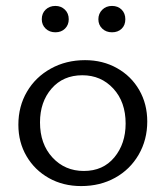

<svg xmlns="http://www.w3.org/2000/svg" viewBox="-20 -623 559 648"><path d="M42 -202Q42 -264 71 -313.5Q100 -363 151.5 -391.5Q203 -420 267 -420Q327 -420 375 -393Q423 -366 450 -319Q477 -272 477 -213Q477 -151 448 -101Q419 -51 368.5 -23Q318 5 254 5Q193 5 145 -22Q97 -49 69.5 -96Q42 -143 42 -202ZM404 -206Q404 -279 362.5 -324Q321 -369 258 -369Q193 -369 154 -324Q115 -279 115 -210Q115 -137 157 -91.5Q199 -46 263 -46Q328 -46 366 -92Q404 -138 404 -206ZM121 -558Q121 -578 134 -590.5Q147 -603 167 -603Q186 -603 199 -590.5Q212 -578 212 -558Q212 -539 199.5 -526.5Q187 -514 167 -514Q147 -514 134 -526.5Q121 -539 121 -558ZM312 -558Q312 -577 325 -590Q338 -603 358 -603Q378 -603 390.5 -590.5Q403 -578 403 -558Q403 -538 390.5 -526Q378 -514 358 -514Q338 -514 325 -526.5Q312 -539 312 -558Z"/></svg>

Font: Ysabeau
Style: Regular
Weight: 400
Designer: Christian Thalmann (Catharsis Fonts)
Version: Version 0.003